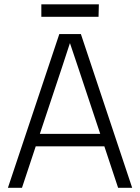

<svg xmlns="http://www.w3.org/2000/svg" viewBox="-20 -888 662 908"><path d="M17.5 0 260.5 -727H362.5L605 0H538.5L473.5 -196H149L84 0ZM273.5 -570.5 168.5 -255H454L349 -570.5L311 -683.5H310.5ZM175.5 -808.5V-867.5H447.5L446 -808.5Z"/></svg>

Font: Spline Sans Light
Style: Regular
Weight: 300
Designer: Eben Sorkin, Mirko Velimirovic
Foundry: Sorkin Type
Version: Version 1.000; ttfautohint (v1.8.3)